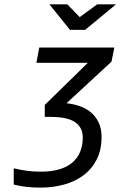

<svg xmlns="http://www.w3.org/2000/svg" viewBox="-41 -710 611 888"><path d="M428.7 -77.1Q428.7 -16.1 406 28.1Q383.3 72.3 344.5 101.1Q305.7 129.9 254.6 143.8Q203.6 157.7 146.5 157.7Q112.8 157.7 83.3 154.5Q53.7 151.4 22.5 143.6V68.4Q53.2 75.7 82.8 79.8Q112.3 84 147.5 84Q197.8 84 234.6 72.8Q271.5 61.5 295.2 40.5Q318.8 19.5 330.3 -9.5Q341.8 -38.6 341.8 -74.7Q341.8 -120.1 306.6 -144.8Q271.5 -169.4 190.9 -169.4H166V-224.6L365.2 -419.4H127.4L140.6 -490.2H487.8L474.6 -424.8L266.6 -232.4Q297.4 -229.5 326.7 -219.5Q356 -209.5 378.7 -190.9Q401.4 -172.4 415 -144Q428.7 -115.7 428.7 -77.1ZM282.7 -571.8 187.5 -689.9H270.5L327.6 -630.9L408.7 -689.9H495.6L352.5 -571.8ZM-21.5 -490.2Z"/></svg>

Font: Code New Roman
Style: Italic
Weight: 400
Italic angle: -11°
Monospace: yes
Designer: Sam Radian
Foundry: Code New Roman
Version: Version 1.508 October 19, 2014